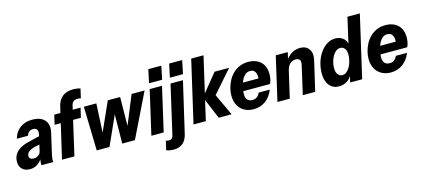

<svg xmlns="http://www.w3.org/2000/svg" viewBox="-68 -1333 4734 2152"><g transform="rotate(-15 2298.5 -257.5)"><path d="M261 0Q259 -19 261.5 -40.5Q264 -62 269 -90H266L324 -345Q328 -365 324.5 -381Q321 -397 309 -406.5Q297 -416 276 -416Q246 -416 227 -400.5Q208 -385 201 -358H71Q91 -434 148.5 -477Q206 -520 291 -520Q359 -520 401 -495.5Q443 -471 458.5 -427Q474 -383 460 -325L404 -81Q400 -62 397.5 -39.5Q395 -17 398 0ZM126 10Q70 10 37.5 -21.5Q5 -53 5 -106Q5 -157 29 -194Q53 -231 97.5 -255.5Q142 -280 204 -293L350 -329L328 -237L236 -216Q194 -205 170 -185.5Q146 -166 146 -135Q146 -116 160 -105.5Q174 -95 198 -95Q230 -95 252.5 -113Q275 -131 281 -155L276 -82Q251 -41 214.5 -15.5Q178 10 126 10Z M499 0 633 -578Q650 -653 697 -691.5Q744 -730 826 -730Q847 -730 867 -727Q887 -724 906 -718L881 -610Q874 -612 865 -613.5Q856 -615 846 -615Q812 -615 795 -600.5Q778 -586 772 -561L643 0ZM520 -399 546 -510H851L825 -399Z M902 0 889 -510H1034L1016 -148H1005L1167 -510H1310L1306 -148H1295L1443 -510H1594L1345 0H1198L1202 -358H1211L1050 0Z M1536 0 1653 -510H1796L1679 0ZM1663 -575 1696 -730H1847L1815 -575Z M1739 215Q1721 215 1698 212Q1675 209 1654 200L1679 94Q1685 97 1694.5 99.5Q1704 102 1715 102Q1734 102 1746.5 91.5Q1759 81 1764 60L1895 -510H2039L1902 80Q1887 145 1846.5 180Q1806 215 1739 215ZM1905 -575 1938 -730H2089L2057 -575Z M2025 0 2191 -720H2334L2168 0ZM2317 0 2207 -265 2406 -510H2575L2340 -242L2332 -289L2467 0Z M2723 10Q2663 10 2617 -15Q2571 -40 2544.5 -87.5Q2518 -135 2518 -202Q2518 -244 2529.5 -288.5Q2541 -333 2563.5 -374.5Q2586 -416 2619.5 -448.5Q2653 -481 2697.5 -500Q2742 -519 2797 -519Q2855 -519 2899.5 -497Q2944 -475 2969 -432Q2994 -389 2994 -326Q2994 -294 2987.5 -264.5Q2981 -235 2970 -216H2603L2623 -310H2888L2856 -275Q2862 -296 2863 -320Q2864 -344 2858 -365.5Q2852 -387 2836 -401Q2820 -415 2792 -415Q2761 -415 2738.5 -398Q2716 -381 2701 -353.5Q2686 -326 2676 -295Q2666 -264 2662 -235Q2658 -206 2658 -185Q2658 -136 2678.5 -115Q2699 -94 2735 -94Q2767 -94 2788 -109.5Q2809 -125 2823 -156H2952Q2921 -77 2861 -33.5Q2801 10 2723 10Z M2999 0 3116 -510H3255L3231 -402H3235L3142 0ZM3293 0 3368 -328Q3378 -369 3365 -388.5Q3352 -408 3318 -408Q3280 -408 3252 -382Q3224 -356 3213 -305L3219 -403Q3246 -458 3295 -489Q3344 -520 3399 -520Q3469 -520 3502 -472.5Q3535 -425 3518 -349L3437 0Z M3842 0 3865 -94 3868 -89Q3847 -42 3805.5 -16Q3764 10 3713 10Q3643 10 3602 -40.5Q3561 -91 3561 -178Q3561 -246 3580 -307.5Q3599 -369 3633 -417Q3667 -465 3711.5 -492.5Q3756 -520 3806 -520Q3847 -520 3878 -503Q3909 -486 3926 -455.5Q3943 -425 3939 -384L3928 -387L4004 -720H4148L3982 0ZM3780 -102Q3805 -102 3824.5 -116Q3844 -130 3859.5 -152.5Q3875 -175 3885 -202Q3895 -229 3900 -256.5Q3905 -284 3905 -307Q3905 -354 3885.5 -378.5Q3866 -403 3835 -403Q3799 -403 3771 -373Q3743 -343 3726.5 -296.5Q3710 -250 3710 -199Q3710 -155 3729.5 -128.5Q3749 -102 3780 -102Z M4315 10Q4255 10 4209 -15Q4163 -40 4136.5 -87.5Q4110 -135 4110 -202Q4110 -244 4121.5 -288.5Q4133 -333 4155.5 -374.5Q4178 -416 4211.5 -448.5Q4245 -481 4289.5 -500Q4334 -519 4389 -519Q4447 -519 4491.5 -497Q4536 -475 4561 -432Q4586 -389 4586 -326Q4586 -294 4579.5 -264.5Q4573 -235 4562 -216H4195L4215 -310H4480L4448 -275Q4454 -296 4455 -320Q4456 -344 4450 -365.5Q4444 -387 4428 -401Q4412 -415 4384 -415Q4353 -415 4330.5 -398Q4308 -381 4293 -353.5Q4278 -326 4268 -295Q4258 -264 4254 -235Q4250 -206 4250 -185Q4250 -136 4270.5 -115Q4291 -94 4327 -94Q4359 -94 4380 -109.5Q4401 -125 4415 -156H4544Q4513 -77 4453 -33.5Q4393 10 4315 10Z"/></g></svg>

Font: Instrument Sans SemiCondensed
Style: Bold Italic
Weight: 700
Width: 4
Italic angle: -13°
Designer: Rodrigo Fuenzalida
Foundry: fragTYPE
Version: Version 1.000;gftools[0.9.28]